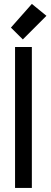

<svg xmlns="http://www.w3.org/2000/svg" viewBox="-20 -954 261 977"><path d="M56.6 2.4V-714.8H142.1V2.4ZM35.6 -813.5 142.1 -934.1 216.3 -873.5 96.2 -753.4Z"/></svg>

Font: Proletarsk
Style: Regular
Weight: 400
Designer: Peter Wiegel, original typeface by Carl Albert Fahrenwaldt 1901
Foundry: Peter Wiegel
Version: Version 1.000 2010 initial release